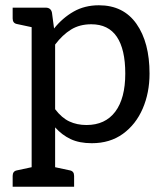

<svg xmlns="http://www.w3.org/2000/svg" viewBox="-20 -536 621 728"><path d="M28 172V131Q28 113 44 110L100 98V-433L44 -445Q28 -448 28 -466V-507H153Q173 -507 177 -488L185 -428Q217 -468 259 -492Q301 -516 355 -516Q448 -516 497.5 -445.5Q547 -375 547 -257Q547 -184 521 -124Q495 -64 446 -28.5Q397 7 328 7Q281 7 248 -8.5Q215 -24 189 -53V98L245 110Q261 113 261 131V172ZM308 -62Q379 -62 417 -112.5Q455 -163 455 -257Q455 -349 423 -396.5Q391 -444 326 -444Q282 -444 249.5 -424Q217 -404 189 -367V-122Q214 -89 243 -75.5Q272 -62 308 -62Z"/></svg>

Font: Aleo
Style: Regular
Weight: 400
Designer: Alessio Laiso
Foundry: Alessio Laiso
Version: Version 2.001; ttfautohint (v1.8.4.7-5d5b);gftools[0.9.29]